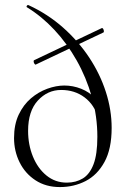

<svg xmlns="http://www.w3.org/2000/svg" viewBox="-20 -746 510 779"><path d="M378 -268Q363 -321 323 -351Q283 -381 228 -381Q173 -381 133.5 -338Q94 -295 94 -215Q94 -159 113.5 -111Q133 -63 168.5 -34Q204 -5 251 -5Q288 -5 316 -22Q344 -39 359.5 -79.5Q375 -120 375 -191Q375 -274 352.5 -353Q330 -432 291 -501Q252 -570 200.5 -625Q149 -680 90 -716Q86 -718 89 -722.5Q92 -727 96 -725Q174 -689 236 -634Q298 -579 342 -512.5Q386 -446 409.5 -373Q433 -300 433 -227Q433 -142 404 -89Q375 -36 327.5 -11.5Q280 13 223 13Q166 13 124 -14.5Q82 -42 59.5 -87.5Q37 -133 37 -186Q37 -241 56 -281Q75 -321 105.5 -347Q136 -373 172 -386Q208 -399 241 -399Q276 -399 309 -386Q342 -373 367 -347ZM125 -484Q123 -483 120 -487Q117 -491 116.5 -496Q116 -501 119 -502L393 -632Q396 -633 398.5 -629Q401 -625 401.5 -620Q402 -615 399 -614Z"/></svg>

Font: Cormorant Garamond Light Light
Style: Regular
Weight: 300
Version: Version 4.001